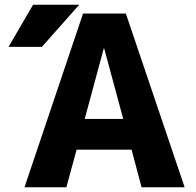

<svg xmlns="http://www.w3.org/2000/svg" viewBox="-20 -787 822 807"><path d="M119 -767H313L156 -590H16ZM336 -287H498L418 -583H416ZM302 -158 259 0H83L329 -730H509L756 0H575L533 -158Z"/></svg>

Font: Mplus 1p ExtraBold
Style: Regular
Weight: 800
Version: Version 1.061